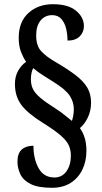

<svg xmlns="http://www.w3.org/2000/svg" viewBox="-20 -780 484 913"><path d="M227 113Q161 113 125.5 95Q90 77 76.5 48Q63 19 63 -11Q63 -51 83.5 -69Q104 -87 139 -87Q139 -25 163.5 19.5Q188 64 239 64Q275 64 296 34.5Q317 5 317 -40Q317 -66 307.5 -88Q298 -110 269 -135.5Q240 -161 182 -197Q110 -242 80.5 -282.5Q51 -323 51 -381Q51 -416 66 -443Q81 -470 104 -486Q91 -505 80 -533Q69 -561 69 -600Q69 -676 115 -718Q161 -760 232 -760Q304 -760 341.5 -729Q379 -698 379 -656Q379 -627 359 -607Q339 -587 301 -587Q301 -616 294.5 -643.5Q288 -671 272 -689.5Q256 -708 228 -708Q194 -708 173 -682.5Q152 -657 152 -612Q152 -563 175 -537.5Q198 -512 241 -487Q301 -452 339 -423Q377 -394 395 -363.5Q413 -333 413 -292Q413 -253 397.5 -221Q382 -189 360 -171Q375 -150 383 -123.5Q391 -97 391 -63Q391 -13 371.5 27Q352 67 315.5 90Q279 113 227 113ZM322 -205Q325 -213 328 -228.5Q331 -244 331 -261Q331 -295 311.5 -325Q292 -355 232 -392Q206 -408 182 -423.5Q158 -439 138 -456Q133 -447 130 -433.5Q127 -420 127 -403Q127 -375 137.5 -355Q148 -335 173 -314Q198 -293 241 -266Q272 -246 291 -230Q310 -214 322 -205Z"/></svg>

Font: Noto Serif Ethiopic ExtraCondensed
Style: Bold
Weight: 700
Width: 2
Designer: Monotype Design Team
Foundry: Monotype Imaging Inc.
Version: Version 2.102; ttfautohint (v1.8.4.7-5d5b)